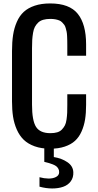

<svg xmlns="http://www.w3.org/2000/svg" viewBox="-20 -837 555 1092"><path d="M48.3 -260.3V-546.4Q48.3 -597.7 54.4 -637.7Q60.5 -677.7 75.7 -712.4Q90.8 -747.1 115.2 -769.5Q139.6 -792 177.5 -804.7Q215.3 -817.4 265.6 -817.4Q375 -817.4 422.4 -758.3Q469.7 -699.2 469.7 -584.5V-520H362.8V-577.1Q362.8 -595.7 362.5 -606.2Q362.3 -616.7 361.6 -632.3Q360.8 -647.9 358.9 -656.7Q356.9 -665.5 353.8 -677.2Q350.6 -689 345.7 -695.6Q340.8 -702.1 333.5 -709.7Q326.2 -717.3 316.9 -720.9Q307.6 -724.6 294.9 -727.1Q282.2 -729.5 266.6 -729.5Q243.2 -729.5 225.6 -724.4Q208 -719.2 196.8 -708.3Q185.5 -697.3 178.5 -684.1Q171.4 -670.9 168 -650.1Q164.6 -629.4 163.3 -610.1Q162.1 -590.8 162.1 -562.5V-242.2Q162.1 -150.9 185.1 -115.2Q208 -79.6 266.6 -79.6Q289.1 -79.6 305.4 -84.5Q321.8 -89.4 332.3 -100.6Q342.8 -111.8 349.1 -124Q355.5 -136.2 358.4 -157Q361.3 -177.7 362.1 -195.3Q362.8 -212.9 362.8 -241.2V-300.8H469.7V-240.7Q469.7 -194.3 463.9 -157.7Q458 -121.1 443.8 -89.1Q429.7 -57.1 406.7 -36.1Q383.8 -15.1 348.1 -3.2Q312.5 8.8 265.6 8.8Q215.3 8.8 177.2 -4.9Q139.2 -18.6 115 -42Q90.8 -65.4 75.4 -100.3Q60.1 -135.3 54.2 -173.8Q48.3 -212.4 48.3 -260.3ZM204.6 170.9Q231 178.2 255.9 178.5Q280.8 178.7 298.3 169.7Q315.9 160.6 316.4 143.1Q316.9 131.8 312 123Q307.1 114.3 300.5 108.9Q293.9 103.5 280.8 98.1Q267.6 92.8 258.3 90.3Q249 87.9 231.9 83.5V0H286.1V56.2Q331.1 63.5 363.3 85.4Q395.5 107.4 397 142.1Q398.4 172.4 382.6 194.1Q366.7 215.8 339.4 225.3Q312 234.9 276.9 234.9Q241.7 234.9 204.6 224.6Z"/></svg>

Font: Oswald Regular
Style: Regular
Weight: 400
Designer: Vernon Adams
Foundry: Vernon Adams
Version: 3.0; ttfautohint (v0.95) -l 8 -r 50 -G 200 -x 0 -w "G" -W -c